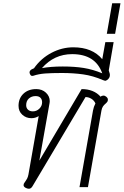

<svg xmlns="http://www.w3.org/2000/svg" viewBox="-20 -1151 761 1181"><path d="M125 -12Q125 -21 131 -28Q143 -45 147.5 -54Q152 -63 155 -78L218 -437Q198 -424 173 -424Q141 -424 117.5 -445Q94 -466 94 -500Q94 -546 124 -574.5Q154 -603 203 -603Q239 -603 262.5 -581Q286 -559 286 -529Q286 -522 285 -518L222 -163L482 -603Q557 -603 599 -556Q606 -563 616 -563Q626 -563 635 -555Q642 -548 643 -543.5Q644 -539 643 -532Q642 -526 636.5 -520.5Q631 -515 630 -514Q620 -506 613.5 -496.5Q607 -487 604 -471L521 0H469L552 -471Q556 -494 567 -515Q559 -533 542 -543.5Q525 -554 506 -554L182 -9Q172 10 158 10Q149 10 139 5Q125 -2 125 -12ZM239 -522Q239 -539 229 -549.5Q219 -560 199 -560Q174 -560 157.5 -545Q141 -530 141 -504Q141 -487 152 -476.5Q163 -466 182 -466Q205 -466 222 -482.5Q239 -499 239 -522Z M655 -698Q656 -696 656 -690Q656 -671 639 -659Q631 -654 627 -654Q624 -654 614 -658Q552 -685 491.5 -693.5Q431 -702 361 -702Q297 -702 257.5 -699Q218 -696 185 -685Q183 -684 178 -684Q168 -684 163 -699Q156 -719 189 -731Q232 -792 296.5 -826Q361 -860 431 -860Q548 -860 609 -787L628 -892H679L649 -718ZM609 -700Q567 -818 424 -818Q313 -818 238 -732Q292 -742 366 -742Q439 -742 495 -733Q551 -724 609 -700Z M670 -1131H721L688 -943H637Z"/></svg>

Font: Niramit ExtraLight
Style: Italic
Weight: 200
Italic angle: -10°
Designer: Katatrad Aksorn Co.,Ltd.
Foundry: Cadson Demak Co.,Ltd.
Version: Version 1.000; ttfautohint (v1.6)